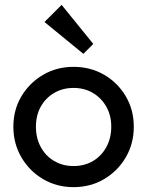

<svg xmlns="http://www.w3.org/2000/svg" viewBox="-20 -760 606 790"><path d="M282.5 10Q213.2 10 157.1 -23.1Q101 -56.2 68 -112.8Q35 -169.2 35 -238.8Q35 -308 68 -363.5Q101 -419 157.1 -452Q213.2 -485 282.5 -485Q352.2 -485 408.4 -452.4Q464.5 -419.8 497.5 -363.9Q530.5 -308 530.5 -238.8Q530.5 -169 497.5 -112.6Q464.5 -56.2 408.4 -23.1Q352.2 10 282.5 10ZM282.5 -76.8Q327.8 -76.8 362.9 -97.6Q398 -118.5 417.9 -155.4Q437.8 -192.2 437.8 -239Q437.8 -285.2 417.5 -321Q397.2 -356.8 362.5 -377.5Q327.8 -398.2 282.5 -398.2Q238 -398.2 202.8 -377.5Q167.5 -356.8 147.6 -321Q127.8 -285.2 127.8 -238.8Q127.8 -192 147.6 -155.2Q167.5 -118.5 202.8 -97.6Q238 -76.8 282.5 -76.8ZM323 -538.5 163 -669.5 233.5 -740 363.8 -579.2Z"/></svg>

Font: Outfit Thin
Style: Regular
Weight: 100
Designer: Rodrigo Fuenzalida
Foundry: fragTYPE
Version: Version 1.000